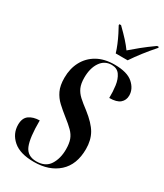

<svg xmlns="http://www.w3.org/2000/svg" viewBox="-232 -1032 963 1130"><g transform="rotate(30 249.0 -467.0)"><path d="M198 10Q104 10 56.5 -31.5Q9 -73 9 -134Q9 -179 36 -198.5Q63 -218 107 -219Q106 -102 127 -51Q148 0 209 0Q271 0 298.5 -43Q326 -86 326 -148Q326 -188 316.5 -214Q307 -240 285 -262Q263 -284 227 -312Q194 -338 166.5 -363.5Q139 -389 123 -423Q107 -457 107 -509Q107 -572 133 -620.5Q159 -669 207.5 -696.5Q256 -724 325 -724Q411 -724 450.5 -689Q490 -654 490 -609Q490 -577 467.5 -557.5Q445 -538 395 -538Q396 -580 390.5 -620.5Q385 -661 366.5 -687.5Q348 -714 311 -714Q263 -714 235.5 -673.5Q208 -633 208 -568Q208 -528 219.5 -502Q231 -476 254.5 -454.5Q278 -433 313 -407Q377 -357 402 -313Q427 -269 427 -209Q427 -103 364.5 -46.5Q302 10 198 10ZM297 -784Q290 -808 278 -837Q266 -866 252.5 -892.5Q239 -919 229 -937L230 -944H241Q278 -908 301.5 -882Q325 -856 343 -831Q368 -853 403 -881.5Q438 -910 486 -944H498L497 -937Q460 -895 431 -857.5Q402 -820 378 -784Z"/></g></svg>

Font: Noto Serif Display ExtraCondensed SemiBold
Style: Italic
Weight: 600
Width: 2
Italic angle: -12°
Designer: Monotype Design Team
Foundry: Monotype Imaging Inc.
Version: Version 2.009